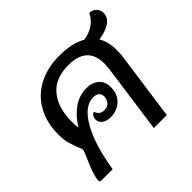

<svg xmlns="http://www.w3.org/2000/svg" viewBox="-158 -792 953 953"><g transform="rotate(-45 318.5 -315.5)"><path d="M529 -502Q553 -462 553 -405Q553 -381 550 -357L500 0H409L458 -352Q462 -386 462 -400Q462 -521 330 -521Q236 -521 189.5 -464Q143 -407 143 -309Q143 -286 146 -266Q176 -316 218.5 -346.5Q261 -377 313 -377Q353 -377 377.5 -355Q402 -333 402 -295Q402 -246 371.5 -217.5Q341 -189 295 -189Q270 -189 252 -201.5Q234 -214 234 -234Q234 -245 239.5 -254.5Q245 -264 255 -268Q262 -251 272 -243.5Q282 -236 299 -236Q320 -236 332.5 -249.5Q345 -263 346 -285Q346 -302 335 -311.5Q324 -321 304 -321Q242 -321 193 -235.5Q144 -150 120 0H43Q27 0 30 -17Q34 -54 71 -135Q85 -168 85 -172Q85 -178 76 -198Q65 -225 58 -251Q51 -277 51 -312Q51 -394 85 -456Q119 -518 182.5 -552Q246 -586 332 -586Q419 -586 475 -554Q556 -567 587 -631Q609 -630 623 -615.5Q637 -601 637 -582Q637 -548 607 -528.5Q577 -509 529 -502Z"/></g></svg>

Font: Krub Medium
Style: Italic
Weight: 500
Italic angle: -8°
Designer: Ekaluck Peanpanawate
Foundry: Cadson Demak Co.,Ltd.
Version: Version 1.000; ttfautohint (v1.6)